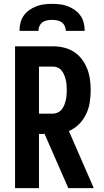

<svg xmlns="http://www.w3.org/2000/svg" viewBox="-20 -975 540 995"><path d="M334 0 211 -281H182V0H58V-735H254Q283 -735 310.5 -728.5Q338 -722 362 -707Q386 -692 403.5 -669Q421 -646 431.5 -619.5Q442 -593 446 -564.5Q450 -536 450 -508Q450 -476 445 -444Q440 -412 426 -383Q412 -354 389 -331Q366 -308 337 -296L466 0ZM254 -386Q267 -386 279.5 -392Q292 -398 300 -408Q308 -418 313 -430.5Q318 -443 321 -456Q324 -469 325 -482Q326 -495 326 -508Q326 -521 325 -534.5Q324 -548 321 -560.5Q318 -573 313 -585.5Q308 -598 300 -608.5Q292 -619 279.5 -624.5Q267 -630 254 -630H182V-386ZM81 -815Q81 -836 86 -856.5Q91 -877 103 -894Q115 -911 132 -923Q149 -935 168.5 -942.5Q188 -950 208.5 -952.5Q229 -955 250 -955Q271 -955 291.5 -952.5Q312 -950 331.5 -942.5Q351 -935 368 -923Q385 -911 397 -894Q409 -877 414 -856.5Q419 -836 419 -815H321Q321 -828 315.5 -840Q310 -852 299.5 -859.5Q289 -867 276 -869.5Q263 -872 250 -872Q237 -872 224 -869.5Q211 -867 200.5 -859.5Q190 -852 184.5 -840Q179 -828 179 -815Z"/></svg>

Font: Iosevka Extrabold
Style: Regular
Weight: 800
Monospace: yes
Designer: Belleve Invis
Foundry: Belleve Invis
Version: Version 32.5.0; ttfautohint (v1.8.4)